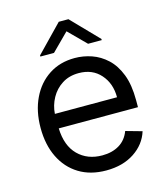

<svg xmlns="http://www.w3.org/2000/svg" viewBox="-112 -828 806 927"><g transform="rotate(-15 291.0 -364.5)"><path d="M305.4 11.4Q226.6 11.4 169.6 -23.6Q112.6 -58.6 81.9 -121.6Q51.1 -184.7 51.1 -268.5Q51.1 -352.3 81.9 -416.4Q112.6 -480.5 167.8 -516.5Q223 -552.6 296.9 -552.6Q339.5 -552.6 381 -538.4Q422.6 -524.1 456.7 -492.4Q490.8 -460.6 511 -408.4Q531.2 -356.2 531.2 -279.8V-244.3H135.3Q138.1 -157 184.8 -110.4Q231.5 -63.9 305.4 -63.9Q354.8 -63.9 390.3 -85.2Q425.8 -106.5 441.8 -149.1L522.7 -126.4Q503.6 -64.6 446 -26.6Q388.5 11.4 305.4 11.4ZM135.3 -316.8H446Q446 -386 405.5 -431.6Q365.1 -477.3 296.9 -477.3Q248.9 -477.3 213.8 -454.9Q178.6 -432.5 158.4 -395.8Q138.1 -359 135.3 -316.8ZM207.4 -602.3 292.6 -687.5 377.8 -602.3H446V-608L316.8 -741.5H268.5L139.2 -608V-602.3Z"/></g></svg>

Font: Inter UI
Style: Regular
Weight: 400
Designer: Rasmus Andersson
Foundry: rsms
Version: 3.2;8d6f07862